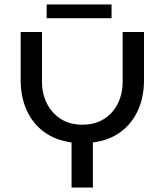

<svg xmlns="http://www.w3.org/2000/svg" viewBox="-20 -844 741 864"><path d="M302 0V-203Q229 -213 178 -250.5Q127 -288 100 -348Q73 -408 73 -483V-700H169V-475Q169 -423 190.5 -379.5Q212 -336 252.5 -309.5Q293 -283 351 -283Q409 -283 449.5 -309.5Q490 -336 511 -379.5Q532 -423 532 -475V-700H628V-483Q628 -408 601 -348Q574 -288 522.5 -250Q471 -212 398 -203V0ZM190 -762V-824H482V-762Z"/></svg>

Font: MuseoModerno Thin
Style: Regular
Weight: 400
Version: Version 1.003